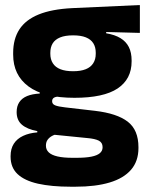

<svg xmlns="http://www.w3.org/2000/svg" viewBox="-20 -532 571 744"><path d="M268.5 -153Q150 -153 90.5 -197Q31 -241 31 -320.5V-327Q31 -381 55.2 -418.2Q79.5 -455.5 130 -476Q180.5 -496.5 259.5 -500.5L522 -512.5V-404.5L391.5 -408V-403Q425 -397.5 446.8 -384.2Q468.5 -371 479.2 -349.8Q490 -328.5 490 -297.5V-294Q490 -225.5 435.8 -189.2Q381.5 -153 268.5 -153ZM261 79.5H276Q312 79.5 334.2 75Q356.5 70.5 367 61.5Q377.5 52.5 377.5 39V38Q377.5 20.5 362.8 13Q348 5.5 318.5 3L173.5 -11.5L207 -13.5Q192 -11 181.2 -5Q170.5 1 164.2 10Q158 19 158 32V33Q158 48 169 58.5Q180 69 202.8 74.2Q225.5 79.5 261 79.5ZM253.5 191.5Q179.5 191.5 127.2 179.8Q75 168 48 142.5Q21 117 21 75V73Q21 44.5 33.5 25Q46 5.5 69.5 -5.5Q93 -16.5 124.5 -19V-24Q86 -31 65.2 -48.5Q44.5 -66 44.5 -97.5V-98Q44.5 -120.5 54.8 -136Q65 -151.5 85 -159.8Q105 -168 134 -169.5V-186L247 -157.5L214 -158Q196.5 -158 189.2 -153.5Q182 -149 182 -140V-139.5Q182 -128.5 193.8 -123.8Q205.5 -119 232 -116L348.5 -102.5Q433.5 -92.5 475 -60.5Q516.5 -28.5 516.5 38.5V41.5Q516.5 92.5 487.8 125.8Q459 159 404.8 175.2Q350.5 191.5 272.5 191.5ZM263.5 -256Q293 -256 312.2 -263.8Q331.5 -271.5 341.2 -286.8Q351 -302 351 -323.5V-328Q351 -349.5 341.5 -364.5Q332 -379.5 312.8 -387.2Q293.5 -395 263.5 -395H263Q232.5 -395 213 -387Q193.5 -379 184.2 -364Q175 -349 175 -327.5V-323.5Q175 -302 184.8 -286.8Q194.5 -271.5 214 -263.8Q233.5 -256 263.5 -256Z"/></svg>

Font: Anek Telugu
Style: Bold
Weight: 700
Designer: Omkar Bhoir (Telugu), Yesha Goshar (Latin)
Foundry: Ek Type
Version: Version 1.003